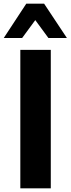

<svg xmlns="http://www.w3.org/2000/svg" viewBox="-30 -1020 382 1040"><path d="M89.8 -814H-9.8L112.3 -1000H209L332.5 -814H232.4L161.1 -911.1ZM80.1 0V-750H245.1V0Z"/></svg>

Font: Now Alt
Style: Bold
Weight: 700
Designer: Alfredo Marco Pradil
Foundry: Alfredo Marco Pradil
Version: Version 1.002;PS 001.002;hotconv 1.0.88;makeotf.lib2.5.64775